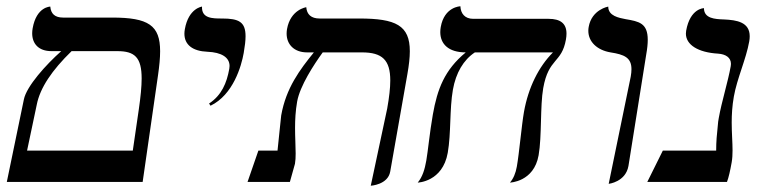

<svg xmlns="http://www.w3.org/2000/svg" viewBox="-20 -580 2433 612"><path d="M208.2 -417H354.2C409.3 -417 431.5 -397.1 431.5 -329.8C431.5 -304.2 428.3 -271.8 422.4 -231L403.3 -100H66.3L97.1 -246C107.6 -300 145.5 -356 208.2 -417ZM1.7 0H434.7L483.8 -341C488 -370.4 490.4 -395.3 490.4 -416.5C490.4 -499.3 453.3 -524 337.1 -524H181.1C155.1 -524 142.2 -536 140.3 -559C140.3 -559 96.3 -559 84.1 -490C83.1 -484.5 82.6 -479.1 82.6 -473.9C82.6 -440.9 102.7 -417 144.2 -417H175.2C126.7 -374 64.5 -305 56.1 -263Z M651.1 -243C723.3 -278 749.4 -369 756.8 -411C760.6 -432.7 762.7 -450.3 762.7 -464.5C762.7 -510 741.5 -521 688.2 -521C657.2 -521 622.2 -521 623.9 -559C623.9 -559 581 -554 569.2 -487C568.3 -481.9 567.8 -477.1 567.8 -472.6C567.8 -437.3 594 -416.8 641.5 -415C685.7 -413.2 711.7 -397.3 711.7 -369.7C711.7 -366.9 711.5 -364 710.9 -361C702.8 -315 686 -276 646.4 -250Z M1161.8 12C1161.8 12 1216.4 9 1223.8 -33L1278.6 -344C1283.6 -372.3 1286.3 -396.4 1286.3 -416.7C1286.3 -499.1 1241.9 -521 1124.8 -521H998.8C971.8 -521 958.1 -534 956.2 -557C956.2 -557 905.9 -550 894.8 -487C894 -482.2 893.6 -477.5 893.6 -473C893.6 -438.7 917.3 -413 958.8 -413H980.5C936.3 -358.6 891.8 -299.9 876.3 -212C874.6 -202 868.8 -135 864.6 -100H803.6L769 0H904L920.2 -58C921.9 -67.6 922.4 -78.6 922.4 -90.9C922.4 -114 920.5 -141.6 920.5 -172.2C920.5 -198.2 921.9 -226.4 927.1 -256C935.9 -306.1 980.8 -374.6 1008.7 -413H1133.8C1198.2 -413 1224 -388.9 1224 -323.5C1224 -299.5 1220.6 -270 1214.2 -234Z M1711.5 -299C1728.6 -396 1770.5 -378 1783.9 -454C1785.1 -460.8 1785.7 -467 1785.7 -472.8C1785.7 -504.9 1766.7 -520 1728.5 -520H1488.5C1461.5 -520 1448.5 -537 1447.5 -560C1447.5 -560 1396.4 -559 1384.9 -494C1383.9 -488.4 1383.4 -482.9 1383.4 -477.7C1383.4 -440 1409.3 -413 1464.6 -413C1396.8 -357 1374 -296 1359.7 -215C1349.5 -157 1344.1 -98 1338.8 -68C1333.9 -40 1326.6 -16 1311.5 2C1311.5 2 1390.8 0 1407.2 -93C1418.1 -155 1412.7 -232 1423.6 -294C1433.2 -348 1457.4 -389 1493.6 -413H1742.6C1697.7 -368 1664.1 -302 1650.1 -223C1642.7 -181 1634.9 -91 1627.4 -49C1623.7 -28 1616.7 -11 1605.5 2C1605.5 2 1681.8 0 1696.8 -85C1707.5 -146 1701.3 -241 1711.5 -299Z M1920.2 6C1920.2 6 1974.2 0 1983.2 -51L2039.8 -406C2043.2 -424.8 2044.7 -440.3 2044.7 -453C2044.7 -506.4 2016.9 -511.7 1973.8 -519C1953.5 -523 1918.5 -529 1918.8 -559C1918.8 -559 1866.2 -550 1856.4 -494C1855.6 -489.8 1855.3 -485.8 1855.3 -481.8C1855.3 -446.8 1883.3 -420.2 1926.1 -413C1969.7 -406.2 1992.8 -396.6 1992.8 -359.3C1992.8 -352.5 1992 -344.8 1990.5 -336Z M2319.1 -272C2329.3 -330 2358.1 -391 2368.2 -448C2369.2 -453.9 2369.7 -459.4 2369.7 -464.3C2369.7 -509.5 2328.6 -516.2 2287.5 -518C2258.7 -519 2224 -521 2223.8 -554C2223.8 -554 2179.8 -554 2167.1 -482C2166.6 -478.9 2166.3 -475.8 2166.3 -472.9C2166.3 -437.6 2204.4 -412.7 2269.3 -409C2293.2 -407.2 2309.9 -396.6 2309.9 -376.3C2309.9 -374 2309.7 -371.6 2309.2 -369C2300.6 -320 2280.3 -256 2271.1 -204C2269.7 -196 2268.3 -188 2268.1 -181C2265 -152 2262.7 -128 2262.8 -100H2092.8L2043.2 0H2297.2C2302.6 -14 2307.3 -35 2312.3 -63C2314.3 -74.6 2315 -87 2315 -100.3C2315 -126.5 2312.3 -156 2312.3 -189.5C2312.3 -214.6 2313.8 -242 2319.1 -272Z"/></svg>

Font: Linux Biolinum O 
Style: Bold Italic
Weight: 700
Designer: Philipp H. Poll
Foundry: Philipp H. Poll
Version: Version 1.3.2